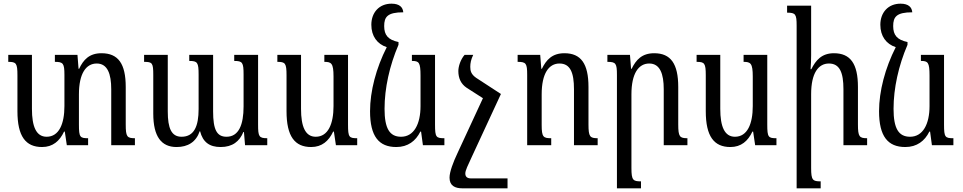

<svg xmlns="http://www.w3.org/2000/svg" viewBox="-20 -791 5244 1046"><path d="M665 -113V-317C665 -444 624 -501 533 -501C466 -501 434 -465 411 -416H408L402 -492H279V-454C324 -454 331 -446 331 -383V-213C331 -117 302 -46 234 -46C177 -46 154 -102 154 -198V-492H25V-454C68 -454 75 -447 75 -381V-185C75 -48 120 10 209 10C268 10 305 -23 329 -74H333L344 0H460V-38C416 -38 410 -43 410 -112V-277C410 -391 449 -445 507 -445C566 -445 586 -388 586 -305V0H715V-38C672 -38 665 -46 665 -113Z M1256 -492V-459C1301 -459 1307 -451 1307 -385V-211C1307 -112 1281 -46 1214 -46C1161 -46 1141 -85 1141 -184V-492H1011V-459C1056 -459 1062 -451 1062 -384V-197C1062 -104 1038 -46 969 -46C914 -46 894 -92 894 -184V-492H765V-454C810 -454 815 -448 815 -383V-172C815 -47 859 10 942 10C1003 10 1048 -17 1068 -76H1070C1085 -17 1121 10 1182 10C1247 10 1285 -21 1306 -72H1309L1315 0H1436V-38C1391 -38 1386 -47 1386 -112V-492Z M1675 10C1734 10 1771 -23 1795 -74H1799L1810 0H1926V-38C1882 -38 1876 -43 1876 -112V-492H1747V-454C1785 -454 1797 -447 1797 -374V-213C1797 -117 1768 -46 1700 -46C1643 -46 1620 -102 1620 -198V-492H1491V-454C1534 -454 1541 -447 1541 -381V-185C1541 -48 1586 10 1675 10Z M2139 10C2202 10 2245 -23 2270 -74H2274L2284 0H2401V-38C2356 -38 2350 -43 2350 -112V-492H2224V-459C2262 -459 2271 -452 2271 -379V-213C2271 -115 2235 -46 2165 -46C2102 -46 2075 -92 2075 -198C2075 -310 2102 -433 2151 -547V-562C2094 -574 2073 -600 2073 -649C2073 -699 2091 -724 2177 -724C2175 -751 2157 -771 2113 -771C2046 -771 2003 -723 2003 -656C2003 -594 2035 -551 2087 -534C2029 -420 1996 -294 1996 -185C1996 -48 2044 10 2139 10Z M2709 -279 2574 -367C2547 -386 2542 -404 2542 -427C2542 -447 2546 -467 2558 -492H2511C2489 -467 2477 -429 2477 -404C2477 -365 2491 -334 2522 -313L2611 -256L2472 44C2449 93 2429 145 2429 177C2429 221 2459 235 2499 235H2745V181H2547C2524 181 2515 171 2515 154C2515 137 2529 110 2551 62Z M3236 -38C3194 -38 3186 -46 3186 -113V-317C3186 -444 3145 -501 3055 -501C2988 -501 2956 -465 2932 -416H2929L2923 -492H2800V-454C2846 -454 2852 -446 2852 -383V0H2983V-38C2940 -38 2931 -44 2931 -110V-277C2931 -391 2970 -445 3028 -445C3087 -445 3107 -395 3107 -305V0H3236Z M3725 -38C3683 -38 3675 -46 3675 -113V-317C3675 -444 3634 -501 3544 -501C3477 -501 3445 -465 3421 -416H3418L3412 -492H3289V-454C3335 -454 3341 -446 3341 -383V235H3472V197C3429 197 3420 191 3420 125V-277C3420 -391 3459 -445 3517 -445C3576 -445 3596 -388 3596 -305V0H3725Z M3959 10C4018 10 4055 -23 4079 -74H4083L4094 0H4210V-38C4166 -38 4160 -43 4160 -112V-492H4031V-454C4069 -454 4081 -447 4081 -374V-213C4081 -117 4052 -46 3984 -46C3927 -46 3904 -102 3904 -198V-492H3775V-454C3818 -454 3825 -447 3825 -381V-185C3825 -48 3870 10 3959 10Z M4704 -38C4662 -38 4654 -46 4654 -113V-317C4654 -444 4613 -501 4523 -501C4456 -501 4424 -462 4400 -414H4396C4398 -440 4399 -466 4399 -491V-760H4268V-722C4314 -722 4320 -714 4320 -651V235H4451V197C4408 197 4399 191 4399 125V-278C4399 -392 4438 -445 4496 -445C4555 -445 4575 -395 4575 -305V0H4704Z M4912 10C4975 10 5018 -23 5043 -74H5047L5057 0H5174V-38C5129 -38 5123 -43 5123 -112V-492H4997V-459C5035 -459 5044 -452 5044 -379V-213C5044 -115 5008 -46 4938 -46C4875 -46 4848 -92 4848 -198C4848 -310 4875 -433 4924 -547V-562C4867 -574 4846 -600 4846 -649C4846 -699 4864 -724 4950 -724C4948 -751 4930 -771 4886 -771C4819 -771 4776 -723 4776 -656C4776 -594 4808 -551 4860 -534C4802 -420 4769 -294 4769 -185C4769 -48 4817 10 4912 10Z"/></svg>

Font: Noto Serif Armenian ExtraCondensed Medium
Style: Regular
Weight: 500
Width: 2
Designer: Monotype Design Team
Foundry: Monotype Imaging Inc.
Version: Version 2.008